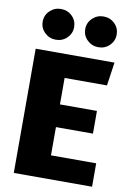

<svg xmlns="http://www.w3.org/2000/svg" viewBox="-100 -996 724 1058"><g transform="rotate(10 261.5 -467.5)"><path d="M154 -935Q191 -935 216.5 -910Q242 -885 242 -849Q242 -813 216.5 -788Q191 -763 154 -763Q118 -763 92 -788Q66 -813 66 -849Q66 -885 92 -910Q118 -935 154 -935ZM392 -935Q429 -935 454.5 -910Q480 -885 480 -849Q480 -813 454.5 -788Q429 -763 392 -763Q356 -763 330 -788Q304 -813 304 -849Q304 -885 330 -910Q356 -935 392 -935ZM495 -695 476 -564H239V-416H446V-289H239V-131H492V0H54V-695Z"/></g></svg>

Font: FiraGO ExtraBold
Style: Regular
Weight: 800
Designer: bBox Type
Foundry: bBox Type GmbH
Version: Version 1.001;PS 001.001;hotconv 1.0.88;makeotf.lib2.5.64775